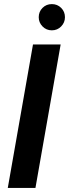

<svg xmlns="http://www.w3.org/2000/svg" viewBox="-20 -917 337 937"><path d="M18 0 141 -700H276L153 0ZM233 -769Q206 -769 187.5 -788Q169 -807 169 -833Q169 -860 187.5 -878.5Q206 -897 233 -897Q260 -897 278.5 -878.5Q297 -860 297 -833Q297 -807 278.5 -788Q260 -769 233 -769Z"/></svg>

Font: DM Sans 28pt
Style: Bold Italic
Weight: 700
Italic angle: -10°
Version: Version 4.004;gftools[0.9.30]